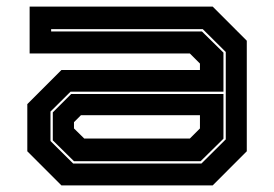

<svg xmlns="http://www.w3.org/2000/svg" viewBox="-20 -560 828 580"><path d="M165.5 0 62.5 -103V-245.5L165.5 -348.5H584V-368L553.5 -398.5H69.5V-540H622.5L725.5 -437V-103L622.5 0ZM201 -66H588.5L662 -139V-403L592.5 -472H134.5V-465H590L655 -401V-283H193L132.5 -223V-134ZM203.5 -73 139.5 -136V-220.5L195 -276H655V-141L586 -73ZM234.5 -141.5H553.5L584 -172V-212H224.5L203.5 -191V-172Z"/></svg>

Font: Tourney Expanded ExtraBold
Style: Regular
Weight: 800
Width: 7
Designer: Tyler Finck
Foundry: Etcetera Type Co
Version: Version 1.010; ttfautohint (v1.8.3)